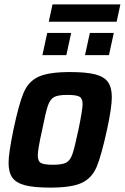

<svg xmlns="http://www.w3.org/2000/svg" viewBox="-20 -846 568 874"><path d="M19 -105Q19 -147 41 -255Q66 -373 87.5 -424Q109 -475 155 -496.5Q201 -518 299 -518Q373 -518 413.5 -507.5Q454 -497 471.5 -472.5Q489 -448 489 -404Q489 -356 467 -255Q441 -136 419.5 -85.5Q398 -35 352 -13.5Q306 8 209 8Q135 8 94.5 -2.5Q54 -13 36.5 -37Q19 -61 19 -105ZM337 -255Q356 -347 356 -372Q356 -398 341.5 -406Q327 -414 287 -414Q244 -414 226 -404Q208 -394 198 -365Q188 -336 172 -255Q152 -166 152 -138Q152 -112 166.5 -104Q181 -96 221 -96Q264 -96 282 -106Q300 -116 310 -145.5Q320 -175 337 -255ZM173 -595 195 -696H304L282 -595ZM367 -595 389 -696H498L476 -595ZM202 -747 219 -826H528L511 -747Z"/></svg>

Font: Saira Semi Condensed SemiBold
Style: Italic
Weight: 600
Width: 4
Italic angle: -12°
Designer: Hector Gatti with collaboration of the Omnibus-Type team
Foundry: Omnibus-Type
Version: Version 1.001; ttfautohint (v1.8)